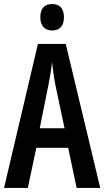

<svg xmlns="http://www.w3.org/2000/svg" viewBox="-20 -932 517 952"><path d="M239 -912C199 -912 180 -889 180 -846C180 -804 201 -781 239 -781C277 -781 297 -804 297 -846C297 -888 278 -912 239 -912ZM360 0H477L306 -714H168L0 0H118L160 -199H318ZM300 -296H177L220 -510C228 -551 235 -591 238 -624C242 -590 247 -551 255 -509Z"/></svg>

Font: Noto Sans Display Condensed Medium
Style: Regular
Weight: 500
Width: 3
Designer: Monotype Design Team
Foundry: Monotype Imaging Inc.
Version: Version 1.900